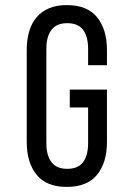

<svg xmlns="http://www.w3.org/2000/svg" viewBox="-20 -727 476 754"><path d="M242 -707Q323 -707 361.5 -659Q400 -611 400 -531V-471H326V-535Q326 -583 306.5 -609.5Q287 -636 244 -636Q202 -636 182 -609.5Q162 -583 162 -535V-165Q162 -117 182 -90.5Q202 -64 244 -64Q287 -64 306.5 -90.5Q326 -117 326 -165V-305H254V-375H400V-169Q400 -89 361.5 -41Q323 7 242 7Q162 7 123.5 -41Q85 -89 85 -169V-531Q85 -571 94.5 -603.5Q104 -636 123.5 -659Q143 -682 172.5 -694.5Q202 -707 242 -707Z"/></svg>

Font: Bebas Neue Regular
Style: Regular
Weight: 400
Designer: Ryoichi Tsunekawa & LGV (GE)
Foundry: Free Software Foundation, Inc.
Version: Version 1.003 August 13, 2016